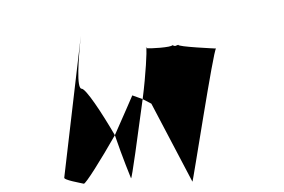

<svg xmlns="http://www.w3.org/2000/svg" viewBox="-20 -446 684 463"><path d="M182 -426C182 -426 179 -396 175 -360ZM175 -360 135 -18C132 -12 174 -5 182 -3C186 -1 224 -62 257 -120C225 -175 187 -232 177 -232C164 -232 169 -304 175 -360ZM257 -120C275 -67 296 -16 296 -16C298 -14 312 -117 324 -207L299 -216C298 -214 279 -169 257 -120ZM333 -332C332 -332 331 -330 333 -330ZM333 -330C334 -323 332 -269 324 -207L345 -196L444 -8C445 -3 495 -329 501 -329C501 -329 407 -333 410 -338L402 -335L395 -337C396 -332 339 -328 333 -330Z"/></svg>

Font: Ampere
Style: SCSuCndIta
Weight: 400
Version: Version 1